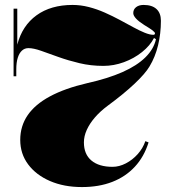

<svg xmlns="http://www.w3.org/2000/svg" viewBox="-20 -743 692 778"><path d="M312 15Q239 15 182.5 -9.5Q126 -34 94 -77Q62 -120 62 -176Q62 -232 92 -276Q122 -320 182.5 -352.5Q243 -385 333 -406Q418 -425 476.5 -451Q535 -477 569 -510.5Q603 -544 612 -584L604 -589Q588 -558 555.5 -532Q523 -506 482 -491Q441 -476 399 -476Q348 -476 302 -487Q256 -498 217 -512Q178 -526 147 -537Q116 -548 95 -548Q80 -548 69 -538Q58 -528 52 -509Q46 -490 46 -462V-434H35V-708H50V-562Q70 -639 128 -681Q186 -723 274 -723Q307 -723 340 -714.5Q373 -706 404.5 -692Q436 -678 465 -662.5Q494 -647 519.5 -633Q545 -619 566 -610.5Q587 -602 601 -602Q608 -602 608 -608Q608 -612 598.5 -619.5Q589 -627 564 -642Q542 -656 531 -668Q520 -680 520 -690Q520 -705 531.5 -714Q543 -723 562 -723Q596 -723 614 -706.5Q632 -690 632 -659Q632 -607 620.5 -559.5Q609 -512 586 -474Q569 -445 525 -403.5Q481 -362 417 -315Q386 -292 364.5 -267Q343 -242 331.5 -216.5Q320 -191 320 -166Q320 -118 350.5 -92.5Q381 -67 436 -67Q463 -67 490 -81Q517 -95 538 -118.5Q559 -142 569 -171L582 -166Q564 -108 526.5 -67.5Q489 -27 435 -6Q381 15 312 15Z"/></svg>

Font: Kalnia Thin
Style: Bold
Weight: 700
Version: Version 1.105